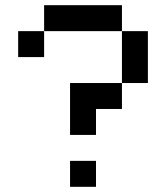

<svg xmlns="http://www.w3.org/2000/svg" viewBox="-20 -720 640 740"><path d="M250 0V-100H350V0ZM50 -500V-600H150V-700H450V-600H550V-400H450V-300H350V-200H250V-400H450V-600H150V-500Z"/></svg>

Font: Matrix Sans
Style: Regular
Weight: 400
Designer: Brad Neil
Version: Version 1.100